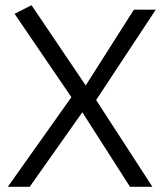

<svg xmlns="http://www.w3.org/2000/svg" viewBox="-20 -717 628 737"><path d="M94 0 296 -286 479 0H565L349 -333L578 -680H494L309 -389L101 -697L36 -664L254 -344L10 0Z"/></svg>

Font: Catamaran
Style: Regular
Weight: 400
Designer: Pria Ravichandran
Version: Version 2.000